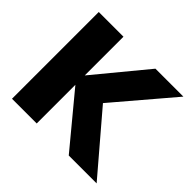

<svg xmlns="http://www.w3.org/2000/svg" viewBox="-144 -760 928 928"><g transform="rotate(45 319.5 -296.5)"><path d="M42.5 0H211.5V-593H42.5ZM181.5 -292 366.5 -294 621 -593H430ZM430.5 0H621L366.5 -298L181.5 -300.5Z"/></g></svg>

Font: Anybody Thin
Style: Bold
Weight: 700
Version: Version 1.113;gftools[0.9.25]